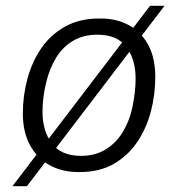

<svg xmlns="http://www.w3.org/2000/svg" viewBox="-20 -585 618 664"><path d="M250 10Q195 10 152 -13.5Q109 -37 84 -82.5Q59 -128 59 -193Q59 -254 75 -313Q91 -372 123 -418.5Q155 -465 205 -493Q255 -521 323 -521H328Q384 -521 426.5 -497.5Q469 -474 493 -429Q517 -384 517 -319Q517 -257 501.5 -198.5Q486 -140 454 -93Q422 -46 373 -18Q324 10 256 10ZM260 -46Q309 -46 345 -68Q381 -90 404 -127.5Q427 -165 437 -210Q443 -238 446 -264Q449 -290 449 -313Q449 -379 417.5 -422Q386 -465 317 -465Q268 -465 232 -443.5Q196 -422 173.5 -384.5Q151 -347 140 -301Q133 -273 130 -247Q127 -221 127 -198Q127 -133 159 -89.5Q191 -46 260 -46ZM23 59 499 -565H549L73 59Z"/></svg>

Font: Chivo Medium ExtraLight
Style: Italic
Weight: 250
Italic angle: -8.05°
Version: Version 2.002